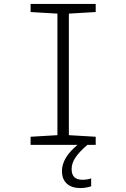

<svg xmlns="http://www.w3.org/2000/svg" viewBox="-20 -734 640 973"><path d="M329 -665V-49L465 -41V0H423Q384 33 363.5 62.5Q343 92 343 123Q343 177 397 177Q423 177 442 170V210Q415 219 387 219Q343 219 318.5 196.5Q294 174 294 133Q294 65 373 0H135V-41L271 -49V-665L135 -673V-714H465V-673Z"/></svg>

Font: Noto Sans Mono UI Light
Style: Regular
Weight: 300
Monospace: yes
Designer: Monotype Design team
Foundry: Monotype Imaging Inc.
Version: Version 1.000